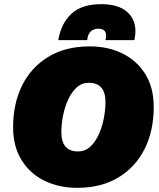

<svg xmlns="http://www.w3.org/2000/svg" viewBox="-20 -893 765 923"><path d="M351 10Q263 10 193 -24.5Q123 -59 83 -124.5Q43 -190 43 -281Q43 -396 87 -483.5Q131 -571 213.5 -620.5Q296 -670 411 -670Q500 -670 569.5 -635.5Q639 -601 679 -536Q719 -471 719 -379Q719 -264 675 -176.5Q631 -89 548.5 -39.5Q466 10 351 10ZM355 -165Q389 -165 413.5 -187.5Q438 -210 454.5 -246Q471 -282 479 -323.5Q487 -365 487 -402Q487 -495 407 -495Q373 -495 348.5 -472.5Q324 -450 307.5 -414Q291 -378 283 -336.5Q275 -295 275 -258Q275 -165 355 -165ZM260 -700Q274 -781 323.5 -827Q373 -873 467 -873Q547 -873 589 -837.5Q631 -802 631 -743Q631 -733 629.5 -722Q628 -711 626 -700H487Q490 -712 490 -722Q490 -755 452 -755Q431 -755 416.5 -742Q402 -729 399 -700Z"/></svg>

Font: Work Sans Black
Style: Italic
Weight: 900
Italic angle: -13°
Designer: Wei Huang
Foundry: Wei Huang
Version: Version 2.009; ttfautohint (v1.8.3)